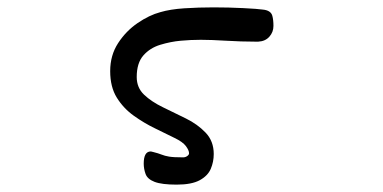

<svg xmlns="http://www.w3.org/2000/svg" viewBox="-20 -499 1040 521"><path d="M681 -386H672Q635 -386 593.5 -388.5Q552 -391 525 -391Q498 -391 470.5 -388.5Q443 -386 415 -377.5Q387 -369 369 -348.5Q351 -328 351 -290Q351 -261 371 -242Q391 -223 422 -208Q453 -193 484.5 -177.5Q516 -162 538 -139Q560 -116 560 -81Q560 -60 552 -41Q544 -22 522 -10Q500 2 459.5 2Q419 2 399.5 -5.5Q380 -13 375 -27Q370 -41 370 -55Q370 -88 389 -88Q391 -88 393 -87H394Q410 -83 418.5 -79.5Q427 -76 439 -74Q451 -72 477 -72Q483 -72 488 -75.5Q493 -79 493 -83Q493 -91 484.5 -102.5Q476 -114 453 -125L400 -151Q371 -165 343 -185Q315 -205 297 -234Q279 -263 279 -306Q279 -349 300.5 -382Q322 -415 353.5 -436.5Q385 -458 415 -466Q442 -474 480.5 -476.5Q519 -479 559.5 -479Q600 -479 640 -477Q680 -475 693 -473Q715 -471 719 -456Q722 -445 722 -428.5Q722 -412 711 -399.5Q700 -387 681 -386Z"/></svg>

Font: Moon Stars Kai
Style: Bold
Weight: 700
Designer: GuiWonder
Version: Version 1.101